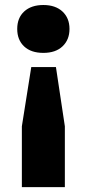

<svg xmlns="http://www.w3.org/2000/svg" viewBox="-20 -576 355 786"><path d="M108 -301.5H209L245.5 -59V190H69.5V-59ZM157.5 -555.5Q207 -555.5 235.8 -528.8Q264.5 -502 264.5 -457.5Q264.5 -413.5 236.2 -386.5Q208 -359.5 157.5 -359.5Q107 -359.5 78.8 -386Q50.5 -412.5 50.5 -457.5Q50.5 -503 79.2 -529.2Q108 -555.5 157.5 -555.5Z"/></svg>

Font: Encode Sans SemiExpanded
Style: Bold
Weight: 700
Width: 6
Designer: Multiple Designers
Foundry: Impallari Type
Version: Version 3.002